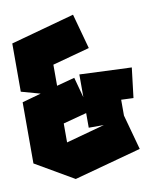

<svg xmlns="http://www.w3.org/2000/svg" viewBox="-77 -710 650 788"><g transform="rotate(-10 248.0 -316.0)"><path d="M175 17 15 -76V-331L94 -353L15 -375V-576L281 -649L321 -503L166 -461V-373L241 -393L264 -308V-403L481 -394L466 -269L415 -271V-205L455 -59ZM264 -181V-242L166 -216V-137L327 -181Z"/></g></svg>

Font: Blaka Ink
Style: Regular
Weight: 400
Designer: Mohamed Gaber
Foundry: Kief Type Foundry
Version: Version 1.003; ttfautohint (v1.8.4.7-5d5b)